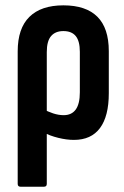

<svg xmlns="http://www.w3.org/2000/svg" viewBox="-20 -521 470 726"><path d="M57.3 185Q46.9 185 46.9 174.1V-326.5Q46.9 -413.8 91.2 -457.3Q135.4 -500.8 219.7 -500.8Q304.8 -500.8 348.1 -457.8Q391.4 -414.8 391.4 -327.5V-168.6Q391.4 -81.6 358.1 -36.8Q324.8 8 259.5 8Q232 8 200.3 0.2Q168.6 -7.5 143.5 -21L142.5 -109.2Q160.2 -99.1 180.8 -92.3Q201.5 -85.5 220.7 -85.5Q251 -85.5 266.5 -107Q281.9 -128.5 281.9 -172V-325Q281.9 -365.6 266.5 -384.5Q251 -403.5 219.7 -403.5Q189.3 -403.5 173.1 -384.5Q156.9 -365.6 156.9 -324V174.1Q156.9 185 146.5 185Z"/></svg>

Font: Sofia Sans Condensed
Style: Regular
Weight: 400
Designer: Botio Nikoltchev, Ani Petrova
Foundry: lettersoup
Version: Version 4.100